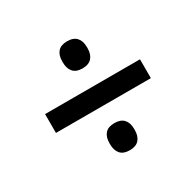

<svg xmlns="http://www.w3.org/2000/svg" viewBox="-109 -664 720 706"><g transform="rotate(-30 251.0 -311.0)"><path d="M49.5 -270.5V-350.5H452.5V-270.5ZM253.5 -79.5Q226.5 -79.5 213.8 -94.2Q201 -109 201 -135V-139.5Q201 -165.5 213.8 -180Q226.5 -194.5 253.5 -194.5Q280 -194.5 293 -180Q306 -165.5 306 -139.5V-135Q306 -109 293 -94.2Q280 -79.5 253.5 -79.5ZM253.5 -427Q226.5 -427 213.8 -441.8Q201 -456.5 201 -482.5V-487Q201 -513 213.8 -527.5Q226.5 -542 253.5 -542Q280 -542 293 -527.5Q306 -513 306 -487V-482.5Q306 -456.5 293 -441.8Q280 -427 253.5 -427Z"/></g></svg>

Font: Anek Telugu Medium
Style: Regular
Weight: 500
Designer: Omkar Bhoir (Telugu), Yesha Goshar (Latin)
Foundry: Ek Type
Version: Version 1.003